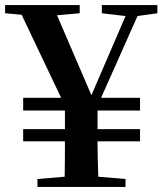

<svg xmlns="http://www.w3.org/2000/svg" viewBox="-27 -734 638 754"><path d="M591 -682V-714H373V-682L466 -671L332 -360L197 -674L286 -682V-714H-7V-682L58 -676L213 -350H64V-300H228V-227H64V-179H228C228 -137 228 -99 227 -40L120 -31V0H466V-31L359 -40C357 -99 356 -137 356 -179H523V-227H356V-300H523V-350H370L513 -671Z"/></svg>

Font: Noto Serif CJK JP
Style: Bold
Weight: 700
Designer: Ryoko NISHIZUKA 西塚涼子 (kana & ideographs); Frank Grießhammer (Latin, Greek & Cyrillic); Wenlong ZHANG 张文龙 (bopomofo); San
Foundry: Adobe Systems Incorporated
Version: Version 1.000;PS 1;hotconv 16.6.53;makeotf.lib2.5.65590